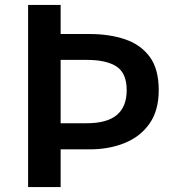

<svg xmlns="http://www.w3.org/2000/svg" viewBox="-20 -759 719 779"><path d="M94 0V-739H226V-621H343Q424 -621 487.5 -599.5Q551 -578 587.5 -528.5Q624 -479 624 -393Q624 -311 587 -258Q550 -205 486.5 -179Q423 -153 343 -153H226V0ZM226 -259H332Q414 -259 454 -292.5Q494 -326 494 -393Q494 -462 453 -489Q412 -516 332 -516H226Z"/></svg>

Font: Noto Sans JP Thin SemiBold
Style: Regular
Weight: 600
Version: Version 2.004-H2;hotconv 1.0.118;makeotfexe 2.5.65603